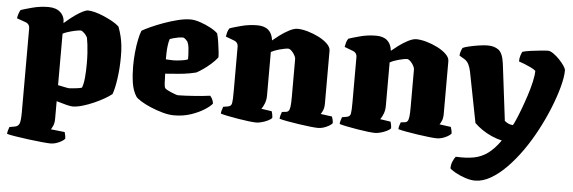

<svg xmlns="http://www.w3.org/2000/svg" viewBox="-47 -645 2956 990"><g transform="rotate(5 1431.5 -150.0)"><path d="M240 200Q228 200 195.5 197Q163 194 125 189Q87 184 55.5 179Q24 174 12 170Q12 163 15 152Q18 141 21 134L49 129Q66 126 72 111Q78 96 78 53V-382Q78 -393 72.5 -400.5Q67 -408 59 -411L11 -428Q13 -442 17.5 -454.5Q22 -467 26 -472Q43 -478 84 -489Q125 -500 168 -500Q208 -500 230.5 -479Q253 -458 252 -424Q260 -431 275 -443.5Q290 -456 308.5 -469Q327 -482 344.5 -491Q362 -500 373 -500Q387 -500 408.5 -494.5Q430 -489 453.5 -479Q477 -469 499 -457Q521 -445 536 -431Q546 -404 551.5 -380.5Q557 -357 559.5 -333Q562 -309 562 -277Q562 -219 554.5 -165.5Q547 -112 536 -82Q523 -71 499 -57Q475 -43 445.5 -30Q416 -17 387 -8.5Q358 0 335 0Q325 0 301.5 -6Q278 -12 252 -20V71Q252 93 245.5 107.5Q239 122 235 127L307 135Q309 141 311 151Q313 161 313 169Q308 176 295 183.5Q282 191 267.5 195.5Q253 200 240 200ZM310 -92Q312 -92 325 -93Q338 -94 353 -96Q368 -98 376 -101Q384 -121 387 -154.5Q390 -188 390 -227Q390 -255 388.5 -279.5Q387 -304 384.5 -324.5Q382 -345 379 -360Q373 -372 365.5 -379.5Q358 -387 352.5 -390.5Q347 -394 346 -394Q334 -394 313.5 -389.5Q293 -385 275 -379Q257 -373 252 -369V-103Q267 -100 278.5 -97.5Q290 -95 298.5 -93.5Q307 -92 310 -92Z M861 0Q834 0 801.5 -9Q769 -18 738.5 -31Q708 -44 686.5 -57.5Q665 -71 660 -79Q641 -108 635 -149.5Q629 -191 629 -234Q629 -269 632.5 -305.5Q636 -342 642.5 -373Q649 -404 656 -420Q671 -429 700.5 -442.5Q730 -456 766 -469Q802 -482 838 -491Q874 -500 903 -500Q925 -500 953.5 -490.5Q982 -481 1008 -467Q1034 -453 1046 -440Q1051 -423 1055 -397Q1059 -371 1061.5 -348Q1064 -325 1063 -317Q1049 -299 1029 -281.5Q1009 -264 989.5 -250.5Q970 -237 956 -230Q924 -222 895 -218.5Q866 -215 841.5 -213.5Q817 -212 797 -210Q798 -176 799 -158.5Q800 -141 804 -136Q806 -132 815.5 -127Q825 -122 836.5 -117Q848 -112 858.5 -108.5Q869 -105 874 -105Q889 -105 909 -106Q929 -107 951 -108.5Q973 -110 995.5 -112Q1018 -114 1038 -117Q1043 -112 1048.5 -102.5Q1054 -93 1056 -78Q1047 -65 1018.5 -46.5Q990 -28 949.5 -14Q909 0 861 0ZM849 -283Q859 -284 868.5 -285Q878 -286 888 -288Q898 -290 908 -294Q908 -305 907.5 -321Q907 -337 905 -354Q903 -371 897 -384Q890 -393 884.5 -397.5Q879 -402 875.5 -403Q872 -404 870 -404Q863 -404 850.5 -402Q838 -400 825.5 -396.5Q813 -393 805 -390Q800 -376 797.5 -356.5Q795 -337 794.5 -318Q794 -299 794 -284Q811 -283 824 -282.5Q837 -282 849 -283Z M1286 0Q1274 0 1248 -3Q1222 -6 1192.5 -11Q1163 -16 1138 -21Q1113 -26 1101 -30Q1101 -38 1104 -48Q1107 -58 1110 -66L1134 -70Q1151 -73 1154 -88Q1157 -103 1157 -147V-382Q1157 -392 1152 -399.5Q1147 -407 1137 -411L1092 -428Q1094 -440 1097 -451Q1100 -462 1107 -472Q1124 -478 1165 -489Q1206 -500 1249 -500Q1286 -500 1306.5 -482Q1327 -464 1331 -429Q1344 -440 1366.5 -457Q1389 -474 1414 -487Q1439 -500 1457 -500Q1480 -500 1510 -491.5Q1540 -483 1567.5 -469Q1595 -455 1613 -437.5Q1631 -420 1631 -402V-129Q1631 -107 1625 -93Q1619 -79 1614 -73L1673 -65Q1675 -60 1677.5 -50Q1680 -40 1680 -31Q1675 -24 1662 -16.5Q1649 -9 1634.5 -4.5Q1620 0 1607 0Q1594 0 1566 -3Q1538 -6 1505 -11Q1472 -16 1444.5 -21Q1417 -26 1405 -30Q1405 -38 1408 -48.5Q1411 -59 1414 -66L1433 -68Q1444 -69 1449 -76Q1454 -83 1456 -99.5Q1458 -116 1458 -147V-344Q1458 -350 1454 -358.5Q1450 -367 1444 -375Q1438 -383 1431 -388.5Q1424 -394 1419 -394Q1411 -394 1398.5 -391.5Q1386 -389 1373 -385.5Q1360 -382 1348.5 -377.5Q1337 -373 1330 -369V-143Q1330 -121 1322.5 -102Q1315 -83 1307 -73L1361 -65Q1362 -63 1364.5 -52.5Q1367 -42 1367 -31Q1362 -24 1347 -16.5Q1332 -9 1315 -4.5Q1298 0 1286 0Z M1901 0Q1889 0 1863 -3Q1837 -6 1807.5 -11Q1778 -16 1753 -21Q1728 -26 1716 -30Q1716 -38 1719 -48Q1722 -58 1725 -66L1749 -70Q1766 -73 1769 -88Q1772 -103 1772 -147V-382Q1772 -392 1767 -399.5Q1762 -407 1752 -411L1707 -428Q1709 -440 1712 -451Q1715 -462 1722 -472Q1739 -478 1780 -489Q1821 -500 1864 -500Q1901 -500 1921.5 -482Q1942 -464 1946 -429Q1959 -440 1981.5 -457Q2004 -474 2029 -487Q2054 -500 2072 -500Q2095 -500 2125 -491.5Q2155 -483 2182.5 -469Q2210 -455 2228 -437.5Q2246 -420 2246 -402V-129Q2246 -107 2240 -93Q2234 -79 2229 -73L2288 -65Q2290 -60 2292.5 -50Q2295 -40 2295 -31Q2290 -24 2277 -16.5Q2264 -9 2249.5 -4.5Q2235 0 2222 0Q2209 0 2181 -3Q2153 -6 2120 -11Q2087 -16 2059.5 -21Q2032 -26 2020 -30Q2020 -38 2023 -48.5Q2026 -59 2029 -66L2048 -68Q2059 -69 2064 -76Q2069 -83 2071 -99.5Q2073 -116 2073 -147V-344Q2073 -350 2069 -358.5Q2065 -367 2059 -375Q2053 -383 2046 -388.5Q2039 -394 2034 -394Q2026 -394 2013.5 -391.5Q2001 -389 1988 -385.5Q1975 -382 1963.5 -377.5Q1952 -373 1945 -369V-143Q1945 -121 1937.5 -102Q1930 -83 1922 -73L1976 -65Q1977 -63 1979.5 -52.5Q1982 -42 1982 -31Q1977 -24 1962 -16.5Q1947 -9 1930 -4.5Q1913 0 1901 0Z M2436 200Q2413 200 2384.5 190.5Q2356 181 2334 168.5Q2312 156 2305 148Q2305 128 2312.5 111Q2320 94 2327 86Q2380 89 2420 81.5Q2460 74 2492.5 50Q2525 26 2556 -18Q2530 -24 2503.5 -35.5Q2477 -47 2453.5 -63Q2430 -79 2413 -96L2362 -357Q2358 -377 2350 -394Q2342 -411 2325 -421L2301 -435Q2301 -446 2305 -457.5Q2309 -469 2313 -476Q2323 -481 2346.5 -486.5Q2370 -492 2396.5 -496Q2423 -500 2441 -500Q2476 -500 2498 -483.5Q2520 -467 2527 -413L2563 -120Q2569 -115 2577 -110.5Q2585 -106 2593 -104Q2601 -102 2606 -102Q2610 -107 2620.5 -131Q2631 -155 2644 -189.5Q2657 -224 2669.5 -262.5Q2682 -301 2689.5 -335Q2697 -369 2697 -391Q2686 -400 2670 -407.5Q2654 -415 2638 -421.5Q2622 -428 2609 -432Q2609 -449 2613.5 -462.5Q2618 -476 2622 -483Q2639 -488 2665 -491.5Q2691 -495 2716 -497.5Q2741 -500 2754 -500Q2765 -500 2781 -489Q2797 -478 2812.5 -462Q2828 -446 2838.5 -430.5Q2849 -415 2849 -406Q2849 -372 2835 -320Q2821 -268 2797 -208.5Q2773 -149 2742 -91Q2712 -34 2675.5 18Q2639 70 2599 111Q2559 152 2517.5 176Q2476 200 2436 200Z"/></g></svg>

Font: Texturina 12pt Black
Style: Regular
Weight: 900
Designer: Guillermo Torres Carreño
Foundry: Omnibus-Type
Version: Version 1.002